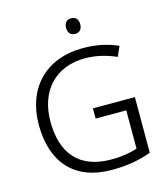

<svg xmlns="http://www.w3.org/2000/svg" viewBox="-131 -1015 988 1127"><g transform="rotate(-15 362.5 -451.0)"><path d="M407 -912C381 -912 364 -896 364 -865C364 -834 381 -817 407 -817C433 -817 450 -834 450 -865C450 -896 433 -912 407 -912ZM394 -368V-306H580V-73C539 -60 490 -50 422 -50C228 -50 133 -162 133 -357C133 -541 242 -664 425 -664C492 -664 556 -647 613 -622L640 -682C578 -710 507 -725 429 -725C198 -725 62 -575 62 -356C62 -128 183 10 408 10C501 10 576 -3 649 -30V-368Z"/></g></svg>

Font: Noto Sans Syriac Light
Style: Regular
Weight: 300
Designer: Patrick Giasson and the Monotype Design Team
Foundry: Monotype Imaging Inc.
Version: Version 3.000